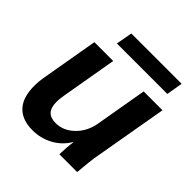

<svg xmlns="http://www.w3.org/2000/svg" viewBox="-181 -784 923 923"><g transform="rotate(45 280.5 -322.5)"><path d="M36 -146Q36 -181 43 -217L92 -500H220L171 -217Q166 -187 166 -169Q166 -130 183 -111.5Q200 -93 235 -93Q287 -93 328.5 -133Q370 -173 381 -234L427 -500H555L490 -127Q482 -87 475 0H354Q355 -48 361 -88H359Q332 -42 284.5 -16Q237 10 181 10Q110 10 73 -29.5Q36 -69 36 -146ZM188 -655H530L516 -572H173Z"/></g></svg>

Font: Sarabun
Style: Bold Italic
Weight: 700
Italic angle: -10°
Designer: Suppakit Chalermlarp | Katatrad Co.,Ltd.
Foundry: Cadson Demak Co.,Ltd.
Version: Version 1.000; ttfautohint (v1.6)